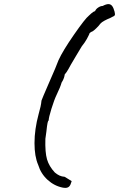

<svg xmlns="http://www.w3.org/2000/svg" viewBox="-20 -786 580 935"><path d="M166 17Q148 -24 148 -89Q148 -156 168 -230Q180 -271 182 -296Q184 -303 217 -379Q255 -465 265 -493Q286 -539 340.5 -617.5Q395 -696 413 -710Q415 -712 425 -721Q435 -730 443 -732Q447 -742 458.5 -749.5Q470 -757 480 -757Q497 -766 508 -766Q519 -766 526 -757Q533 -748 538 -729L540 -717Q540 -711 536 -708.5Q532 -706 516 -698Q503 -693 489 -685.5Q475 -678 469 -671Q460 -659 449 -648.5Q438 -638 432 -634Q414 -627 414 -618Q412 -613 403 -596.5Q394 -580 378 -560Q358 -528 351 -515Q346 -506 325 -471Q322 -466 314 -451Q306 -436 295 -423Q295 -418 291.5 -407Q288 -396 280 -384Q274 -362 256 -325Q244 -300 230.5 -256.5Q217 -213 217 -199Q214 -199 211.5 -187Q209 -175 206 -146L201 -110Q199 -44 209 -10Q219 24 247 54Q259 64 270 69Q281 74 295 75L329 96Q324 115 317 122Q310 129 298 129Q291 129 287 128Q245 120 212 90Q179 60 166 17Z"/></svg>

Font: Caveat
Style: Regular
Weight: 400
Designer: Pablo Impallari
Foundry: Pablo Impallari
Version: Version 1.500; ttfautohint (v1.6)